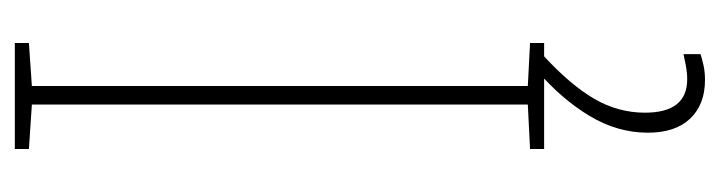

<svg xmlns="http://www.w3.org/2000/svg" viewBox="-376 -378 971 259"><g transform="rotate(-90 109.5 -248.5)"><path d="M181 0H38V-19L98 -22V-691L38 -695V-714H181V-695L123 -691V-22L181 -19ZM87 136Q87 193 132 193Q141 193 151.5 191Q162 189 166 188V211Q160 213 151 215Q142 217 131 217Q98 217 79 197Q60 177 60 140Q60 99 82.5 61.5Q105 24 143 -9L163 0Q124 36 105.5 68Q87 100 87 136Z"/></g></svg>

Font: Noto Sans Thai Looped ExtraCondensed Thin
Style: Regular
Weight: 100
Width: 2
Designer: Sasikarn Vongin, Ben Mitchell
Foundry: The Fontpad Ltd
Version: Version 1.001; ttfautohint (v1.8.4.7-5d5b)